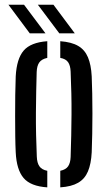

<svg xmlns="http://www.w3.org/2000/svg" viewBox="-20 -780 451 806"><path d="M46 -140.5Q44.5 -169.5 44 -209.8Q43.5 -250 43.5 -294.2Q43.5 -338.5 44 -381.5Q44.5 -424.5 46 -459.5Q50 -533.5 79.5 -567.8Q109 -602 178.5 -607V-537Q155 -532 145 -518Q135 -504 134 -478Q133 -439.5 132 -396Q131 -352.5 130.8 -306.8Q130.5 -261 131.5 -214.5Q132.5 -168 134.5 -122.5Q135.5 -96 145.5 -81.8Q155.5 -67.5 178.5 -63V6.5Q108.5 2 79 -32.8Q49.5 -67.5 46 -140.5ZM233 6.5V-63Q256.5 -68 266 -82Q275.5 -96 276.5 -121Q278 -166.5 279 -210.8Q280 -255 280.2 -299.2Q280.5 -343.5 279.5 -388.2Q278.5 -433 276.5 -479.5Q275.5 -505 265.8 -519Q256 -533 233 -537V-607Q280.5 -603.5 308.2 -587.2Q336 -571 349.2 -539.5Q362.5 -508 365 -459.5Q366.5 -427.5 367.2 -387Q368 -346.5 368 -303.2Q368 -260 367.2 -218Q366.5 -176 365 -140.5Q362.5 -92 349.2 -60.5Q336 -29 308 -12.8Q280 3.5 233 6.5ZM105 -640 15.5 -760H81L171 -640ZM229 -640 139 -760H204.5L294 -640Z"/></svg>

Font: Big Shoulders Stencil Text Thin Medium
Style: Regular
Weight: 500
Version: Version 2.001